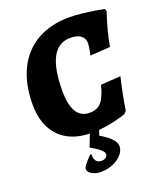

<svg xmlns="http://www.w3.org/2000/svg" viewBox="-161 -759 929 1101"><g transform="rotate(-20 304.0 -208.0)"><path d="M26 -257Q26 -381 70 -471Q114 -561 197 -608.5Q280 -656 395 -656Q431 -656 477.5 -650.5Q524 -645 558.5 -639Q593 -633 603 -631L608 -615Q606 -608 597 -581Q588 -554 576.5 -510Q565 -466 556 -416L434 -408Q436 -416 440.5 -441.5Q445 -467 445 -479Q445 -510 423 -526.5Q401 -543 359 -543Q213 -543 213 -272Q213 -101 318 -101Q364 -101 389.5 -129.5Q415 -158 434 -230L555 -238Q550 -220 537 -158Q524 -96 516 -41L503 -27Q503 -26 470.5 -16Q438 -6 390 2.5Q342 11 287 11Q164 11 95 -59.5Q26 -130 26 -257ZM350 -32 324 41Q413 92 413 137Q413 164 391.5 188Q370 212 335.5 226Q301 240 262 240Q234 240 210 227Q186 214 186 194Q186 177 238 125H246Q244 152 255 166.5Q266 181 288 181Q305 181 315 173Q325 165 325 152Q325 129 249 86L294 -32Z"/></g></svg>

Font: Alegreya SC ExtraBold
Style: Italic
Weight: 800
Italic angle: -7°
Designer: Juan Pablo del Peral
Foundry: Huerta Tipografica
Version: Version 2.007; ttfautohint (v1.6)